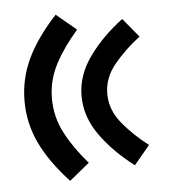

<svg xmlns="http://www.w3.org/2000/svg" viewBox="-44 -645 532 606"><g transform="rotate(-5 222.5 -342.0)"><path d="M32.7 -342.3Q32.7 -412.1 62.5 -475.3Q92.3 -538.6 154.3 -605.5L217.8 -552.7Q173.3 -502.4 146.5 -451.4Q119.6 -400.4 119.6 -342.3Q119.6 -284.2 146.5 -232.9Q173.3 -181.6 217.8 -130.9L154.3 -79.1Q92.3 -146 62.5 -209Q32.7 -272 32.7 -342.3ZM213.4 -342.3Q213.4 -407.7 255.4 -466.3Q297.4 -524.9 362.3 -573.7L412.1 -513.7Q365.7 -478.5 330.3 -435.8Q294.9 -393.1 294.9 -342.3Q294.9 -291.5 330.3 -248.5Q365.7 -205.6 412.1 -170.4L362.3 -110.4Q297.4 -159.2 255.4 -218Q213.4 -276.9 213.4 -342.3Z"/></g></svg>

Font: Estedad-FD SemiBold
Style: Regular
Weight: 600
Designer: Amin Abedi
Version: Version 7.3